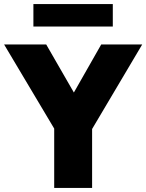

<svg xmlns="http://www.w3.org/2000/svg" viewBox="-28 -917 714 937"><path d="M236.5 0V-289.5L-8 -700H197.5L332.5 -465.5L466 -700H666L421.5 -287.5V0ZM135 -787.5V-897H522.5V-787.5Z"/></svg>

Font: Geologica Roman ExtraBold
Style: Regular
Weight: 800
Designer: Sindre Bremnes, Frode Helland
Foundry: Monokrom Skriftforlag AS
Version: Version 1.010;gftools[0.9.28]